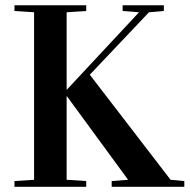

<svg xmlns="http://www.w3.org/2000/svg" viewBox="-20 -717 728 737"><path d="M311 -696.8V-674.8L235.8 -669.9V-373H236.8L513.7 -669.9L450.7 -674.8V-696.8H608.9V-674.8L551.8 -669.9L324.7 -430.2L634.8 -26.9L687.5 -22V0H408.7V-22L471.7 -26.9L236.8 -347.7H235.8V-26.9L311 -22V0H35.6V-22L110.8 -26.9V-669.9L35.6 -674.8V-696.8Z"/></svg>

Font: VidalokaRegular
Style: Regular
Weight: 400
Designer: Cyreal (www.cyreal.org)
Foundry: Cyreal (www.cyreal.org)
Version: Version 1.000